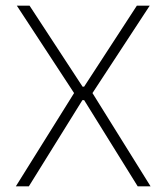

<svg xmlns="http://www.w3.org/2000/svg" viewBox="-20 -659 588 679"><path d="M36 0 245.5 -335.5V-324.5L39.5 -639H84.5L272 -352.5H277.5L464 -639H509.5L303.5 -324.5V-335.5L512.5 0H467L277.5 -305H271.5L82 0Z"/></svg>

Font: Anek Gujarati Medium ExtraLight
Style: Regular
Weight: 250
Version: Version 1.003